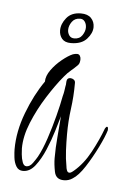

<svg xmlns="http://www.w3.org/2000/svg" viewBox="-40 -457 332 505"><g transform="rotate(5 125.5 -204.5)"><path d="M147 16Q126 16 122 -4Q118 -24 118 -40Q118 -68 120.5 -95.5Q123 -123 125 -151Q121 -137 113.5 -112Q106 -87 95 -61Q84 -35 70 -17Q56 1 38 1Q26 1 20 -9Q14 -19 12.5 -32.5Q11 -46 11 -54Q11 -101 30 -151Q49 -201 75 -238Q75 -253 86.5 -269Q98 -285 114 -298Q130 -311 142 -316Q148 -318 153 -318Q158 -318 160.5 -314Q163 -310 163 -305Q163 -301 162 -296.5Q161 -292 158 -289Q149 -280 140.5 -273Q132 -266 123 -255Q103 -231 81.5 -197Q60 -163 45 -126.5Q30 -90 30 -58Q30 -54 31 -42.5Q32 -31 35.5 -21.5Q39 -12 46 -12Q55 -12 62.5 -22.5Q70 -33 74 -40Q85 -60 95 -90Q105 -120 113 -151Q121 -182 125 -204Q127 -211 128 -217.5Q129 -224 130 -231Q131 -234 131 -238.5Q131 -243 132 -247Q134 -253 141 -253Q146 -253 150 -250Q154 -247 154 -242V-240Q154 -206 149.5 -173Q145 -140 145 -105Q145 -85 146 -63Q147 -41 151 -20Q151 -17 153 -11Q155 -5 160 -5Q163 -5 166.5 -7.5Q170 -10 171 -11Q196 -32 214 -65.5Q232 -99 243 -129Q246 -134 248 -134Q251 -134 251 -129V-125Q246 -108 232 -79.5Q218 -51 201.5 -25.5Q185 0 170 9Q160 16 147 16ZM134 -345Q118 -345 110.5 -354Q103 -363 103 -376Q103 -393 116 -409Q129 -425 154 -425Q172 -425 181 -415.5Q190 -406 190 -392Q190 -376 176 -360.5Q162 -345 134 -345ZM142 -358Q156 -358 163 -368.5Q170 -379 170 -389Q170 -398 165.5 -404.5Q161 -411 153 -411Q139 -411 131.5 -400.5Q124 -390 124 -379Q124 -371 128.5 -364.5Q133 -358 142 -358Z"/></g></svg>

Font: Sassy Frass
Style: Regular
Weight: 400
Designer: Robert E. Leuschke
Foundry: Robert E. Leuschke
Version: Version 1.010; ttfautohint (v1.8.3)